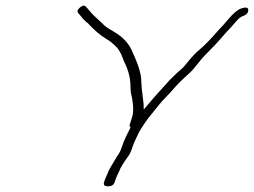

<svg xmlns="http://www.w3.org/2000/svg" viewBox="-20 -647 897 678"><path d="M364.3 -45 349.4 -10 347.5 -4C344.3 6 349 11 361.5 11C374 11 381.8 6 385 -4L386.9 -10C389.9 -19.3 394.5 -30 400.8 -42C404.4 -53.3 415.4 -71.5 433.7 -96.5C438.8 -103.5 443.9 -114.8 448.8 -130.5C450.8 -136.8 453 -142.3 455.3 -147C457.6 -151.7 461 -159 465.5 -169C469.9 -179 474.8 -187.8 480.1 -195.5C483.9 -201.2 488.4 -207.9 493.4 -215.7C498.4 -223.4 506.8 -234.4 518.7 -248.5C524.1 -254.8 530.7 -263.1 538.6 -273.4C546.6 -283.6 558 -296.3 573 -311.5C577.3 -315.8 581.7 -320.5 586.2 -325.5C590.7 -330.5 595.8 -336.2 601.4 -342.8C607 -349.2 616.9 -359.2 631.1 -372.5C636.5 -377.5 642.6 -383.1 649.6 -389.4C656.5 -395.6 668.4 -408.9 684.1 -429.2C690.5 -438 704 -452.7 724.5 -473.2C737.9 -486.6 748.8 -498.2 757.2 -508C764.1 -516 769.9 -522.7 774.6 -528C779.2 -533.3 784 -538.5 789 -543.5C793.9 -548.5 799.6 -554.8 806 -562.5C812.4 -570.2 818 -576.3 822.8 -580.9C827.5 -585.5 834 -589.2 842.3 -592C852 -596.2 856.8 -602.9 856.7 -612C856.5 -621 848 -622.6 831.2 -617C818.3 -612.2 802.8 -599.1 784.7 -577.5C778.3 -569.8 773 -563.7 768.9 -559C764.1 -554.3 759 -549 753.8 -543C726.4 -511.5 703.9 -487.8 684.7 -471.7C671.7 -461.5 655.1 -443.8 635.1 -418.5C629.5 -411.5 624.2 -406 619.2 -402C614.2 -398 609 -393.3 603.5 -388C598.1 -382.7 592.4 -377.2 586.4 -371.5C580.5 -365.8 575.1 -360.2 570.4 -354.5C565.7 -348.8 560.1 -342.6 553.5 -335.8C546.9 -329 537.8 -318.9 526.1 -305.5C518.9 -297.2 512 -289 505.3 -281C498.6 -273 492.6 -266 487.4 -260C488.1 -270.8 486.8 -287.3 483.7 -309.5C482.8 -315.8 481.9 -322.3 481.1 -329C480.3 -335.7 479.4 -348.5 478.6 -367.5C477.7 -386.4 470.1 -412.3 456 -445C453.1 -451.7 450.4 -457.7 447.9 -463C437.2 -491.3 415.6 -515.2 383.1 -534.5C374.6 -539.5 366.6 -544.3 358.9 -549C352.3 -553.7 346.2 -559.2 339.9 -565.5C333.5 -571.8 325.2 -579.7 314.8 -589C309.6 -593.7 305.1 -598.3 301.2 -603C293.5 -612.3 287.6 -619 283.6 -623C278.1 -629 271 -628.2 262.3 -620.5C253.5 -612.8 251.6 -606.2 256.6 -600.5C261.6 -594.8 267.5 -587.8 274.3 -579.5C278.4 -574.5 283.7 -569.7 290.2 -565C312.8 -540.8 334.4 -521.7 358.1 -507.7C368.7 -502.2 381.2 -491.6 395.8 -476L404.5 -462C407 -458 409.2 -453.2 411.1 -447.5C413.1 -441.8 415.5 -435.7 418.4 -429C433 -400.6 440.5 -372.1 440.7 -343.5C440.8 -334.5 441.3 -326.3 442.3 -319C451.3 -281.5 452.7 -253.2 446.6 -234L438.4 -208C436.9 -203.3 437.8 -199.7 441.2 -197C426.4 -169 416.9 -148 412.4 -134C408 -120 403.5 -109.7 398.9 -103C394.3 -96.3 390.1 -89.7 386.3 -83C382.5 -76.3 378.5 -69.7 374.3 -63C370.1 -56.3 366.8 -50.3 364.3 -45Z"/></svg>

Font: Proton
Style: ExBdExtSuIt
Weight: 500
Version: Version 1.017